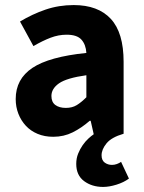

<svg xmlns="http://www.w3.org/2000/svg" viewBox="-20 -528 567 758"><path d="M387 210Q343 210 312 187Q281 164 281 119Q281 97 288.5 78.5Q296 60 306.5 45Q317 30 329 19Q341 8 350 2L338 -51H334Q302 -23 267 -5.5Q232 12 190 12Q156 12 128.5 0.5Q101 -11 82 -31.5Q63 -52 52.5 -79Q42 -106 42 -137Q42 -216 108 -260Q174 -304 321 -319Q319 -352 301.5 -371.5Q284 -391 243 -391Q211 -391 179.5 -379Q148 -367 112 -346L59 -443Q107 -472 159.5 -490Q212 -508 271 -508Q367 -508 417.5 -453.5Q468 -399 468 -284V0Q420 14 400.5 38Q381 62 381 85Q381 105 393.5 114Q406 123 422 123Q432 123 441.5 119.5Q451 116 458 111L489 177Q469 192 440 201Q411 210 387 210ZM240 -102Q265 -102 283 -113Q301 -124 321 -144V-231Q243 -220 213 -199Q183 -178 183 -149Q183 -125 198.5 -113.5Q214 -102 240 -102Z"/></svg>

Font: Giro Regular
Style: Bold
Weight: 700
Designer: Paul D. Hunt
Foundry: Adobe Systems Incorporated
Version: Version 1.000;PS 1.0;hotconv 1.0.88;makeotf.lib2.5.647800